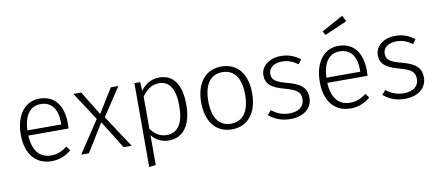

<svg xmlns="http://www.w3.org/2000/svg" viewBox="-82 -1109 3751 1641"><g transform="rotate(-10 1794.0 -288.5)"><path d="M477 -281C477 -435 409 -534 273 -534C145 -534 64 -424 64 -257C64 -89 148 11 286 11C355 11 408 -13 457 -53L430 -90C384 -56 346 -38 289 -38C199 -38 133 -97 126 -239H475C476 -249 477 -265 477 -281ZM420 -284H126C132 -426 193 -486 275 -486C374 -486 420 -413 420 -299Z M797 -280 958 -523H892L763 -314L635 -523H567L727 -278L543 0H610L760 -243L911 0H981Z M1312 -534C1244 -534 1189 -500 1151 -446L1147 -523H1097V205L1155 197V-61C1188 -19 1238 11 1304 11C1434 11 1502 -99 1502 -264C1502 -433 1441 -534 1312 -534ZM1293 -38C1234 -38 1188 -69 1155 -117V-396C1191 -446 1235 -486 1302 -486C1393 -486 1441 -413 1441 -264C1441 -114 1389 -38 1293 -38Z M1852 -534C1715 -534 1630 -429 1630 -261C1630 -93 1712 11 1851 11C1989 11 2073 -94 2073 -263C2073 -434 1991 -534 1852 -534ZM1852 -485C1953 -485 2012 -410 2012 -263C2012 -113 1951 -38 1851 -38C1751 -38 1692 -114 1692 -261C1692 -411 1753 -485 1852 -485Z M2368 -534C2269 -534 2194 -477 2194 -397C2194 -324 2239 -283 2351 -254C2459 -224 2488 -201 2488 -138C2488 -74 2435 -38 2360 -38C2295 -38 2250 -58 2205 -93L2173 -56C2218 -18 2275 11 2360 11C2465 11 2549 -44 2549 -141C2549 -230 2496 -269 2381 -299C2288 -324 2254 -346 2254 -398C2254 -452 2301 -486 2370 -486C2423 -486 2462 -470 2508 -438L2535 -476C2486 -514 2435 -534 2368 -534Z M2972 -730 2946 -782 2758 -679 2777 -645ZM3072 -281C3072 -435 3004 -534 2868 -534C2740 -534 2659 -424 2659 -257C2659 -89 2743 11 2881 11C2950 11 3003 -13 3052 -53L3025 -90C2979 -56 2941 -38 2884 -38C2794 -38 2728 -97 2721 -239H3070C3071 -249 3072 -265 3072 -281ZM3015 -284H2721C2727 -426 2788 -486 2870 -486C2969 -486 3015 -413 3015 -299Z M3361 -534C3262 -534 3187 -477 3187 -397C3187 -324 3232 -283 3344 -254C3452 -224 3481 -201 3481 -138C3481 -74 3428 -38 3353 -38C3288 -38 3243 -58 3198 -93L3166 -56C3211 -18 3268 11 3353 11C3458 11 3542 -44 3542 -141C3542 -230 3489 -269 3374 -299C3281 -324 3247 -346 3247 -398C3247 -452 3294 -486 3363 -486C3416 -486 3455 -470 3501 -438L3528 -476C3479 -514 3428 -534 3361 -534Z"/></g></svg>

Font: FiraGO Light
Style: Regular
Weight: 300
Designer: bBox Type
Foundry: bBox Type GmbH
Version: Version 1.001;PS 001.001;hotconv 1.0.88;makeotf.lib2.5.64775